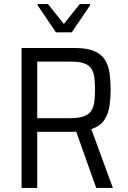

<svg xmlns="http://www.w3.org/2000/svg" viewBox="-20 -924 628 944"><path d="M86 0V-688H349Q409 -688 444.5 -672.5Q480 -657 497 -628.5Q514 -600 519 -562.5Q524 -525 524 -482Q524 -443 518.5 -404Q513 -365 493 -334.5Q473 -304 429 -289L535 0H453L350 -290L377 -280Q370 -278 358.5 -277Q347 -276 333 -276H163V0ZM163 -343H323Q366 -343 390.5 -351.5Q415 -360 427.5 -377.5Q440 -395 443.5 -421Q447 -447 447 -482Q447 -516 444 -541.5Q441 -567 430 -585Q419 -603 395 -612Q371 -621 328 -621H163ZM255 -765 165 -898V-904H216L294 -806L372 -904H423V-898L333 -765Z"/></svg>

Font: Saira SemiCondensed
Style: Regular
Weight: 400
Width: 4
Designer: Hector Gatti with collaboration of the Omnibus-Type team
Foundry: Omnibus-Type
Version: Version 1.101